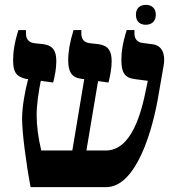

<svg xmlns="http://www.w3.org/2000/svg" viewBox="-20 -771 723 791"><path d="M581 -669C604 -669 622 -683 622 -710C622 -738 604 -751 581 -751C557 -751 540 -738 540 -710C540 -682 557 -669 581 -669ZM106 0H417C542 0 610 -236 634 -385L655 -506C661 -547 649 -585 606 -589L568 -594C543 -597 534 -613 534 -633V-647H502C485 -593 480 -556 480 -524C480 -473 493 -450 536 -445L589 -438L583 -410C563 -306 522 -151 416 -151H336L384 -437L427 -431C434 -459 440 -489 440 -519C440 -560 427 -583 386 -589L350 -593C327 -596 315 -609 315 -633V-647H283C268 -599 261 -558 261 -524C261 -476 274 -451 317 -446L327 -445L278 -151H150C137 -204 131 -256 131 -296C131 -341 139 -393 148 -438L199 -431C206 -459 212 -488 212 -519C212 -559 200 -583 159 -589L122 -593C99 -596 87 -609 87 -633V-647H56C40 -598 34 -557 34 -524C34 -474 46 -456 87 -446L96 -445C82 -394 71 -328 71 -282C71 -225 87 -101 106 0Z"/></svg>

Font: Noto Serif Hebrew SemiCondensed
Style: Bold
Weight: 700
Width: 4
Designer: Monotype Design Team
Foundry: Monotype Imaging Inc.
Version: Version 2.004